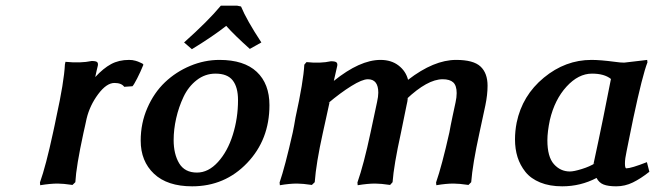

<svg xmlns="http://www.w3.org/2000/svg" viewBox="-20 -653 2330 683"><path d="M439 -439.9Q445.3 -439.9 450.9 -439.2Q456.5 -438.5 462.2 -436.8Q467.8 -435.1 470.5 -434.1Q473.1 -433.1 479.5 -430.2Q485.8 -427.2 486.8 -426.8L490.2 -422.9Q479.5 -396.5 467.8 -373.8Q456.1 -351.1 451.2 -346.2L421.9 -344.2Q412.1 -357.9 387.2 -357.9Q358.9 -357.9 329.1 -317.9Q299.3 -277.8 288.1 -231Q286.6 -222.2 282.5 -205.1Q278.3 -188 276.9 -180.2Q251 -61 248 -4.9L237.8 4.9Q204.6 0 185.1 0Q159.2 0 123 5.9L122.1 -3.9Q143.1 -62.5 168.9 -182.1Q170.4 -190.4 174.6 -208.5Q178.7 -226.6 180.2 -235.8Q208 -362.3 210.9 -423.8Q210.9 -424.3 211.9 -428.5Q212.9 -432.6 212.9 -433.1Q266.6 -427.7 306.2 -436Q320.8 -436 325.2 -432.4Q329.6 -428.7 328.1 -419.9Q325.7 -408.2 323.7 -401.4Q321.8 -394.5 318.8 -378.9Q347.7 -410.2 375.2 -425Q402.8 -439.9 439 -439.9Z M823.7 -632.8 837.4 -629.9Q856.9 -582.5 909.7 -502L868.7 -479Q813 -528.8 784.7 -561Q739.3 -524.9 662.6 -478L634.8 -502Q720.7 -578.6 765.6 -632.8ZM760.7 -439.9Q848.1 -439.9 893.3 -397.5Q938.5 -355 938.5 -278.8Q938.5 -156.2 859.1 -73.2Q779.8 9.8 663.6 9.8Q575.2 9.8 527.8 -34.9Q480.5 -79.6 480.5 -152.8Q480.5 -214.8 504.2 -269Q527.8 -323.2 566.9 -360.4Q606 -397.5 656.7 -418.7Q707.5 -439.9 760.7 -439.9ZM746.6 -391.1Q709.5 -391.1 679.7 -367.9Q649.9 -344.7 632.8 -308.3Q615.7 -272 606.7 -232.2Q597.7 -192.4 597.7 -154.8Q597.7 -105 617.4 -72Q637.2 -39.1 680.7 -39.1Q721.2 -39.1 755.4 -76.7Q789.6 -114.3 808.1 -173.3Q826.7 -232.4 826.7 -296.9Q826.7 -342.8 807.9 -366.9Q789.1 -391.1 746.6 -391.1Z M1179.7 -418.9 1167.5 -365.2Q1260.3 -439.9 1333.5 -439.9Q1372.1 -439.9 1397.9 -419.9Q1423.8 -399.9 1431.6 -369.1Q1523.4 -439.9 1602.5 -439.9Q1664.1 -439.9 1689.2 -416.5Q1714.4 -393.1 1714.4 -348.1Q1714.4 -315.9 1706.5 -277.8L1685.5 -180.2Q1661.1 -68.8 1656.2 -4.9L1646.5 4.9Q1613.3 0 1593.3 0Q1566.4 0 1532.2 5.9L1531.2 -3.9Q1551.8 -63 1578.6 -182.1Q1582 -202.1 1590.3 -241.2Q1598.6 -280.3 1600.6 -289.1Q1604.5 -306.6 1604.5 -321.8Q1604.5 -348.6 1592.3 -359.9Q1580.1 -371.1 1554.7 -371.1Q1500.5 -371.1 1425.3 -299.8L1430.7 -304.2Q1429.7 -292 1426.3 -278.8Q1408.2 -191.9 1406.2 -180.2Q1380.9 -65.4 1376.5 -4.9L1367.7 4.9Q1334.5 0 1314.5 0Q1288.1 0 1252.4 5.9L1251.5 -3.9Q1273.9 -67.4 1298.3 -182.1Q1301.8 -200.2 1309.8 -236.1Q1317.9 -272 1321.3 -290Q1325.7 -309.6 1325.7 -323.2Q1325.7 -371.1 1288.6 -371.1Q1268.6 -371.1 1229.7 -346.9Q1190.9 -322.8 1147.5 -286.1L1152.3 -289.1Q1148.4 -271 1140.4 -234.6Q1132.3 -198.2 1128.4 -180.2Q1104.5 -72.3 1099.6 -4.9L1089.4 4.9Q1056.2 0 1036.6 0Q1009.8 0 975.6 5.9L974.6 -3.9Q993.7 -59.1 1021.5 -182.1Q1022.9 -189.5 1026.4 -207.3Q1029.8 -225.1 1031.2 -234.9Q1059.6 -364.3 1062.5 -422.9L1070.3 -432.1Q1119.6 -426.8 1157.2 -435.1Q1171.9 -435.1 1176.5 -431.4Q1181.2 -427.7 1179.7 -418.9Z M2084 -439.9Q2115.7 -439.9 2167 -433.1Q2187 -430.2 2200.2 -430.2Q2204.1 -430.2 2242.2 -435.1Q2243.7 -435.1 2261 -437.3Q2278.3 -439.5 2282.2 -439.9L2283.2 -431.2Q2265.6 -386.2 2232.9 -232.9Q2228.5 -210.4 2220.2 -170.7Q2211.9 -130.9 2209 -115.2Q2203.1 -88.4 2203.1 -71.8Q2203.1 -54.2 2208 -54.2Q2225.1 -54.2 2281.2 -76.2L2290 -42Q2259.3 -17.6 2231.2 -3.9Q2203.1 9.8 2171.9 9.8Q2143.6 9.8 2127.2 3.4Q2110.8 -2.9 2102.1 -20Q2045.4 9.8 1980 9.8Q1935.1 9.8 1901.6 -3.9Q1868.2 -17.6 1849.1 -41.5Q1830.1 -65.4 1821 -94.2Q1812 -123 1812 -157.2Q1812 -186.5 1817.9 -216.8Q1837.9 -313.5 1914.6 -376.7Q1991.2 -439.9 2084 -439.9ZM2085.9 -391.1Q2037.6 -391.1 1995.4 -345Q1953.1 -298.8 1936 -226.1Q1927.2 -184.1 1927.2 -153.8Q1927.2 -95.2 1950.4 -69.1Q1973.6 -43 2007.3 -43Q2021.5 -43 2049.8 -51.8Q2078.1 -60.5 2098.1 -73.2L2091.3 -69.8Q2097.2 -97.2 2108.9 -152.3Q2120.6 -207.5 2126 -234.9L2153.3 -372.1Q2129.9 -391.1 2085.9 -391.1Z"/></svg>

Font: Linear Smooth
Style: Bold Italic
Weight: 700
Designer: Philipp H. Poll, Flanker
Foundry: Philipp H. Poll, reworked by Flanker
Version: Version 1.061 | FøM Fix